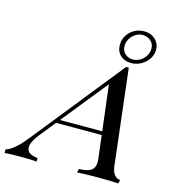

<svg xmlns="http://www.w3.org/2000/svg" viewBox="-202 -928 953 1031"><g transform="rotate(15 274.5 -412.5)"><path d="M0 0ZM559.6 -745.1Q559.6 -717.8 543.9 -694.1Q528.3 -670.4 502.4 -656.2Q476.6 -642.1 447.8 -642.1Q411.1 -642.1 387.9 -663.6Q364.7 -685.1 364.7 -722.2Q364.7 -750.5 379.4 -774.2Q394 -797.9 418.9 -811.5Q443.8 -825.2 473.6 -825.2Q497.6 -825.2 517.1 -815.2Q536.6 -805.2 548.1 -787.1Q559.6 -769 559.6 -745.1ZM533.7 -746.1Q533.7 -764.2 524.4 -777.3Q515.1 -790.5 500.5 -797.4Q485.8 -804.2 469.7 -804.2Q449.7 -804.2 431.4 -792.7Q413.1 -781.2 401.9 -762.5Q390.6 -743.7 390.6 -723.1Q390.6 -694.8 408.7 -679Q426.8 -663.1 451.7 -663.1Q472.7 -663.1 491.7 -674.1Q510.7 -685.1 522.2 -704.1Q533.7 -723.1 533.7 -746.1ZM554.2 -20 548.8 0Q508.8 -2.9 439.9 -2.9Q359.4 -2.9 319.8 0L325.2 -20Q356 -21.5 374.5 -27.1Q393.1 -32.7 402.8 -46.1Q412.6 -59.6 412.6 -84.5Q412.6 -93.3 411.1 -104L396 -228H142.6L74.2 -143.1Q34.7 -94.7 34.7 -63Q34.7 -24.9 95.2 -20V0Q65.4 -2.9 3.9 -2.9Q-57.1 -2.9 -83 0V-20Q-39.1 -31.2 25.9 -112.8L428.2 -615.2H442.9L504.9 -84Q509.3 -50.8 522.9 -35.9Q536.6 -21 554.2 -20ZM362.8 -501.5 158.7 -248H393.6Z"/></g></svg>

Font: TypoPRO Playfair Display SC
Style: Italic
Weight: 400
Italic angle: -14°
Designer: Claus Eggers Sørensen
Foundry: Claus Eggers Sørensen
Version: Version 1.004;PS 001.004;hotconv 1.0.70;makeotf.lib2.5.58329